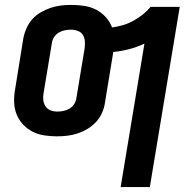

<svg xmlns="http://www.w3.org/2000/svg" viewBox="-20 -548 790 783"><path d="M472 215 569 -370Q539 -356 506.5 -347.5Q474 -339 442 -336L408 -129Q405 -108 396 -87.5Q387 -67 371.5 -50.5Q356 -34 337 -22.5Q318 -11 297 -4Q276 3 254.5 5.5Q233 8 212 8Q186 8 160 4Q134 0 112 -11.5Q90 -23 73 -41.5Q56 -60 47 -83.5Q38 -107 37.5 -133.5Q37 -160 42 -186L75 -391Q79 -412 88 -432.5Q97 -453 111.5 -469.5Q126 -486 146 -497.5Q166 -509 186.5 -516Q207 -523 228 -525.5Q249 -528 270 -528Q297 -528 323.5 -524Q350 -520 372 -508.5Q394 -497 411 -478.5Q428 -460 437 -436Q458 -439 479.5 -445Q501 -451 521.5 -462Q542 -473 560.5 -487.5Q579 -502 594 -520H713L591 215ZM214 -93Q226 -93 238.5 -95.5Q251 -98 262.5 -104.5Q274 -111 281.5 -122Q289 -133 291 -145L325 -350Q327 -365 326 -379.5Q325 -394 318 -405.5Q311 -417 297.5 -422Q284 -427 269 -427Q257 -427 244.5 -424.5Q232 -422 220.5 -415.5Q209 -409 201.5 -398Q194 -387 192 -375L158 -170Q155 -155 156.5 -140.5Q158 -126 165.5 -114.5Q173 -103 186 -98Q199 -93 214 -93Z"/></svg>

Font: Iosevka Aile
Style: Bold Italic
Weight: 700
Italic angle: -9°
Designer: Belleve Invis
Foundry: Belleve Invis
Version: Version 28.0.1; ttfautohint (v1.8.4)